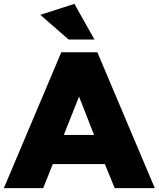

<svg xmlns="http://www.w3.org/2000/svg" viewBox="-28 -976 823 996"><path d="M516 -125 567 0H775L477 -705H290L-8 0H196L246 -125ZM382 -475 460 -276H303ZM328 -771H462L358 -956L181 -899Z"/></svg>

Font: Geom Black
Style: Bold
Weight: 900
Version: Version 1.102